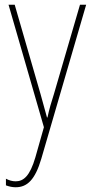

<svg xmlns="http://www.w3.org/2000/svg" viewBox="-20 -547 390 809"><path d="M16 -527 165 -11 129 116C106 195 79 217 46 217C32 217 18 213 5 206V234C19 239 31 242 46 242C95 242 128 210 154 122L343 -527H317L207 -150C196 -116 188 -89 180 -52H178C173 -71 169 -86 151 -150L42 -527Z"/></svg>

Font: Noto Sans Gujarati UI Condensed Thin
Style: Regular
Weight: 100
Width: 3
Designer: Jelle Bosma - Monotype Design Team, Universal Thirst
Foundry: Monotype Imaging Inc.
Version: Version 2.106